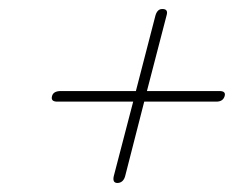

<svg xmlns="http://www.w3.org/2000/svg" viewBox="-20 -554 548 426"><path d="M240 -148Q229 -148.5 232.5 -163.5L275.5 -328.5H107Q92 -328.5 95.5 -341Q98.5 -352 115 -352H281.5L325 -520Q329.5 -534.5 340.5 -534Q354 -534 349.5 -519.5L306 -352H467Q481.5 -352 478.5 -341Q475 -328.5 460 -328.5H300L257.5 -162.5Q253 -148 240 -148Z"/></svg>

Font: Fraunces 72pt Soft Thin
Style: Italic
Weight: 100
Italic angle: -16°
Version: Version 1.000;[0bf87f6ff]